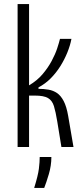

<svg xmlns="http://www.w3.org/2000/svg" viewBox="-20 -718 412 938"><path d="M66 0V-698H122V-301Q161 -324 187.5 -355Q214 -386 232 -419.5Q250 -453 259.5 -482Q269 -511 273 -528H329Q323 -496 309 -461.5Q295 -427 275 -395Q255 -363 228.5 -336Q202 -309 168 -291V-284Q194 -284 217 -280Q240 -276 258.5 -263.5Q277 -251 291 -224.5Q305 -198 313 -152L339 0H280L260 -123Q252 -172 243.5 -199.5Q235 -227 214.5 -239Q194 -251 151 -251H122V0ZM147 200Q166 139 170 106Q174 73 174 49H231Q231 91 218.5 133Q206 175 196 200Z"/></svg>

Font: Bricolage Grotesque 24pt Condensed ExtraLight
Style: Regular
Weight: 250
Width: 3
Designer: Mathieu Triay
Foundry: Atelier Triay
Version: Version 1.001;gftools[0.9.33.dev8+g029e19f]